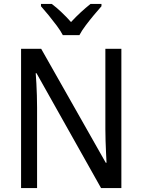

<svg xmlns="http://www.w3.org/2000/svg" viewBox="-20 -964 730 984"><path d="M602 0H498L167 -589H163Q165 -565 166.5 -535.5Q168 -506 169 -475Q170 -444 170 -413V0H88V-714H191L522 -130H526Q525 -151 523.5 -180.5Q522 -210 521 -242.5Q520 -275 520 -302V-714H602ZM302 -784Q290 -807 270.5 -833Q251 -859 229.5 -885.5Q208 -912 190 -932V-944H245Q268 -927 294 -902.5Q320 -878 344 -851Q370 -879 394.5 -901.5Q419 -924 444 -944H500V-932Q483 -913 461 -886.5Q439 -860 419 -833.5Q399 -807 387 -784Z"/></svg>

Font: Noto Sans Thai SemiCondensed
Style: Regular
Weight: 400
Width: 4
Designer: Monotype Design Team
Foundry: Monotype Imaging Inc.
Version: Version 2.001